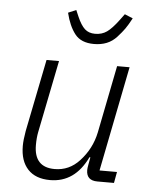

<svg xmlns="http://www.w3.org/2000/svg" viewBox="-53 -787 664 843"><g transform="rotate(5 278.5 -365.0)"><path d="M339 -600Q282 -600 255 -634.5Q228 -669 214 -727L249 -742L261 -714Q277 -677 294.5 -661Q312 -645 340 -645Q370 -645 392 -660.5Q414 -676 443 -715L463 -742L499 -727Q483 -697 471 -680Q459 -663 439.5 -641.5Q420 -620 395 -610Q370 -600 339 -600ZM138 -512H193L129 -193Q124 -168 124 -136Q124 -38 215 -38Q279 -38 324 -87Q375 -142 390 -215L449 -512H504L412 -49H489L480 0H407Q358 0 358 -46Q358 -54 361 -70L367 -103H363Q308 12 199 12Q135 12 101 -24.5Q67 -61 67 -127Q67 -153 74 -193Z"/></g></svg>

Font: IBM Plex Sans Light
Style: Italic
Weight: 300
Italic angle: -11.31°
Designer: Mike Abbink, Paul van der Laan, Pieter van Rosmalen
Foundry: Bold Monday
Version: Version 3.0